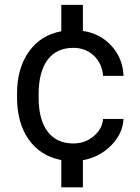

<svg xmlns="http://www.w3.org/2000/svg" viewBox="-20 -664 587 803"><path d="M286.1 -64C194.3 -64 141.6 -132.3 141.6 -253.9V-271C141.6 -396 194.3 -463.9 286.1 -463.9C320.3 -463.9 349.1 -453.1 372.6 -431.2C395.5 -409.2 408.7 -380.9 411.1 -346.7H496.6C494.6 -395.5 478 -437 446.8 -471.7C415.5 -506.3 375.5 -527.3 326.7 -534.7V-643.6H236.3V-533.2C178.7 -522.5 133.3 -494.1 100.6 -447.8C67.9 -401.4 51.3 -343.3 51.3 -274.4V-257.3C51.3 -185.5 67.4 -127 100.1 -80.6C132.8 -34.2 178.2 -5.9 236.3 5.4V119.6H326.7V5.9C373.5 -2.4 413.1 -23.4 445.3 -56.2C477.5 -88.9 494.6 -125.5 496.6 -166.5H411.1C408.7 -137.7 395 -113.3 371.1 -93.8C347.2 -73.7 318.8 -64 286.1 -64Z"/></svg>

Font: Shabnam
Style: Regular
Weight: 400
Foundry: DejaVu fonts team - Redesigned by Saber Rastikerdar - Based on Vazir font
Version: Version 5.0.1